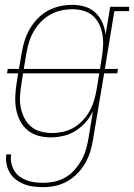

<svg xmlns="http://www.w3.org/2000/svg" viewBox="-20 -558 552 791"><path d="M159 213Q139 213 118.5 210.5Q98 208 80 201Q62 194 46.5 182.5Q31 171 21 154.5Q11 138 7 118Q3 98 6 78H26Q23 96 26.5 113Q30 130 38.5 144.5Q47 159 60.5 169Q74 179 90 185Q106 191 123.5 193Q141 195 159 195Q182 195 205 190Q228 185 249 173Q270 161 286.5 142.5Q303 124 315 103Q327 82 333.5 60Q340 38 344 15L363 -100Q351 -75 332.5 -54Q314 -33 290.5 -18.5Q267 -4 240.5 2Q214 8 189 8Q162 8 137 1Q112 -6 93 -22Q74 -38 62.5 -60.5Q51 -83 46.5 -108Q42 -133 43 -160Q44 -187 48 -213L55 -256H9L12 -274H58L70 -343Q74 -368 82 -392.5Q90 -417 103.5 -440Q117 -463 136 -482.5Q155 -502 178.5 -514.5Q202 -527 227 -532.5Q252 -538 278 -538Q305 -538 330 -530.5Q355 -523 373.5 -505.5Q392 -488 402 -464.5Q412 -441 415 -415L434 -530H512V-512H451L412 -274H466L463 -256H409L363 18Q359 43 351.5 67.5Q344 92 331 114.5Q318 137 299 156.5Q280 176 257 189Q234 202 209 207.5Q184 213 159 213ZM78 -274H392L399 -319Q403 -342 404.5 -366Q406 -390 402.5 -413Q399 -436 389.5 -456.5Q380 -477 363.5 -492Q347 -507 324.5 -513.5Q302 -520 278 -520Q255 -520 232 -515Q209 -510 187.5 -498Q166 -486 148.5 -468Q131 -450 119 -429Q107 -408 100 -385.5Q93 -363 89 -340ZM195 -10Q217 -10 240 -15Q263 -20 283.5 -32Q304 -44 321 -62Q338 -80 349.5 -101Q361 -122 367.5 -144Q374 -166 378 -189L389 -256H75L68 -210Q64 -186 62.5 -162Q61 -138 65.5 -115Q70 -92 80.5 -71.5Q91 -51 108 -36.5Q125 -22 148 -16Q171 -10 195 -10Z"/></svg>

Font: Iosevka Curly Slab ThObl
Style: Regular
Weight: 100
Italic angle: -9°
Monospace: yes
Designer: Belleve Invis
Foundry: Belleve Invis
Version: Version 11.0.0; ttfautohint (v1.8.3)